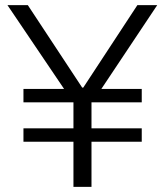

<svg xmlns="http://www.w3.org/2000/svg" viewBox="-20 -725 640 745"><path d="M265 0V-175H71V-227H265V-328H71V-380H244L234 -372L9 -705H88L299 -385H303L513 -705H590L368 -372L359 -380H530V-328H335V-227H530V-175H335V0Z"/></svg>

Font: Nunito Sans 6pt Light
Style: Regular
Weight: 300
Version: Version 3.101;gftools[0.9.27]